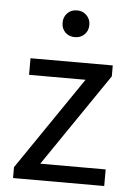

<svg xmlns="http://www.w3.org/2000/svg" viewBox="-51 -733 527 772"><g transform="rotate(5 212.5 -347.0)"><path d="M31 0V-44L287 -419H59V-486H391V-442L135 -67H399V0ZM175 -640Q175 -663 190 -678.5Q205 -694 229 -694Q252 -694 267.5 -678.5Q283 -663 283 -640Q283 -616 267.5 -601Q252 -586 229 -586Q205 -586 190 -601Q175 -616 175 -640Z"/></g></svg>

Font: RibengUni
Style: Regular
Weight: 400
Designer: (1) Dr. Andrew Glass (Program Manager at Microsoft Corporation)
(2) Bivuti Chakma (Suz Moriz)
(3) Paul D. Hunt (Adobe Co
Foundry: Bivuti Chakma and Jyoti Chakma
Version: Version 1.2020